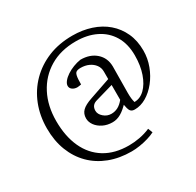

<svg xmlns="http://www.w3.org/2000/svg" viewBox="-169 -768 1205 1181"><g transform="rotate(-30 433.5 -178.0)"><path d="M443.4 221.7Q357.4 221.7 287.1 194.8Q216.8 168 166.5 117.7Q116.2 67.4 88.9 -2.9Q61.5 -73.2 61.5 -161.1Q61.5 -250 91.3 -326.2Q121.1 -402.3 177.2 -459Q233.4 -515.6 310.1 -546.9Q386.7 -578.1 482.4 -578.1Q552.7 -578.1 613.8 -558.1Q674.8 -538.1 719.7 -499.5Q764.6 -460.9 790 -405.8Q815.4 -350.6 815.4 -280.3Q815.4 -224.6 795.9 -172.9Q776.4 -121.1 743.7 -80.1Q710.9 -39.1 670.9 -15.6Q630.9 7.8 588.9 7.8Q571.3 7.8 562.5 -0.5Q553.7 -8.8 549.8 -24.4L542 -60.5L554.7 -62.5Q521.5 -26.4 492.2 -9.3Q462.9 7.8 431.6 7.8Q394.5 7.8 364.7 -6.8Q335 -21.5 317.9 -44.9Q300.8 -68.4 300.8 -94.7Q300.8 -127 321.8 -147.9Q342.8 -168.9 392.6 -185.5L540 -236.3V-290Q540 -316.4 524.9 -336.9Q509.8 -357.4 484.4 -369.1Q459 -380.9 426.8 -380.9Q400.4 -380.9 391.1 -370.1Q381.8 -359.4 379.9 -326.2L378.9 -291Q371.1 -290 364.7 -288.6Q358.4 -287.1 351.6 -287.1Q331.1 -287.1 316.9 -297.4Q302.7 -307.6 302.7 -324.2Q302.7 -338.9 315.9 -355.5Q329.1 -372.1 350.6 -386.2Q372.1 -400.4 398.4 -410.6Q424.8 -420.9 451.2 -424.8Q518.6 -424.8 560.5 -387.7Q602.5 -350.6 603.5 -290L601.6 -102.5Q601.6 -80.1 603.5 -63.5Q605.5 -46.9 609.4 -33.2Q650.4 -33.2 683.1 -64.9Q715.8 -96.7 735.4 -152.8Q754.9 -209 754.9 -281.2Q754.9 -362.3 720.7 -419.4Q686.5 -476.6 625 -506.8Q563.5 -537.1 482.4 -537.1Q375 -537.1 296.9 -490.2Q218.8 -443.4 176.3 -361.3Q133.8 -279.3 133.8 -171.9Q133.8 -63.5 170.4 16.1Q207 95.7 277.3 138.7Q347.7 181.6 447.3 181.6Q485.4 181.6 524.4 174.3Q563.5 167 599.6 151.4L612.3 183.6Q591.8 194.3 562.5 203.1Q533.2 211.9 502 216.8Q470.7 221.7 443.4 221.7ZM451.2 -41Q476.6 -41 498.5 -52.7Q520.5 -64.5 540 -88.9V-194.3L418 -159.2Q394.5 -153.3 384.3 -140.1Q374 -127 374 -106.4Q374 -82 397.5 -61.5Q420.9 -41 451.2 -41Z"/></g></svg>

Font: Crimson Pro ExtraLight Light
Style: Regular
Weight: 300
Version: Version 1.002